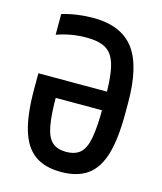

<svg xmlns="http://www.w3.org/2000/svg" viewBox="-112 -823 774 916"><g transform="rotate(15 275.0 -365.0)"><path d="M275 10Q195 10 145.5 -25.5Q96 -61 73 -137.5Q50 -214 50 -337V-417H441V-325H144L160 -350V-341Q160 -244 170 -189Q180 -134 205 -111.5Q230 -89 274 -89Q319 -89 344 -111.5Q369 -134 379 -189Q389 -244 389 -341V-389Q389 -464 381.5 -513Q374 -562 356 -590Q338 -618 307 -629.5Q276 -641 228 -641Q191 -641 155.5 -635Q120 -629 82 -616V-718Q118 -729 157.5 -734.5Q197 -740 235 -740Q373 -740 436.5 -657Q500 -574 500 -393V-337Q500 -214 477.5 -137.5Q455 -61 405.5 -25.5Q356 10 275 10Z"/></g></svg>

Font: M PLUS Code Latin SemiExpanded Medium
Style: Regular
Weight: 500
Width: 6
Designer: Coji Morishita
Foundry: UNDERFOREST DESIGN
Version: Version 1.002; ttfautohint (v1.8.3)